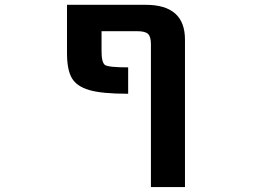

<svg xmlns="http://www.w3.org/2000/svg" viewBox="-20 -543 1040 782"><path d="M594.7 -363.3Q594.7 -393.6 583 -404.8Q571.3 -416 538.1 -416H393.6V-335Q393.6 -288.1 407.7 -278.3Q421.9 -268.6 502 -268.6V-161.1Q394.5 -161.1 343.3 -176.3Q292 -191.4 272.5 -225.1Q252.9 -258.8 252.9 -327.1V-523.4H573.2Q734.4 -523.4 733.4 -379.9V218.8H594.7Z"/></svg>

Font: Gen Shin Gothic Monospace Bold
Style: Bold
Weight: 700
Designer: [Source Han Sans]
Ryoko NISHIZUKA  (kana & ideographs); Paul D. Hunt (Latin, Greek & Cyrillic); Wenlong ZHANG  (bopomofo
Version: Version 1.002.20150607